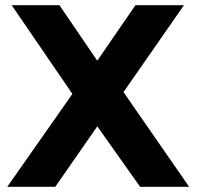

<svg xmlns="http://www.w3.org/2000/svg" viewBox="-20 -720 761 740"><path d="M25 -700H209L355 -486L502 -700H689L456 -365L709 0H520L355 -233L193 0H8L259 -358Z"/></svg>

Font: Montserrat-Arabic SemiBold
Style: Regular
Weight: 600
Designer: Mohamed Gaber
Foundry: Kief Type Foundry
Version: Version 5.008;PS 005.008;hotconv 1.0.88;makeotf.lib2.5.64775